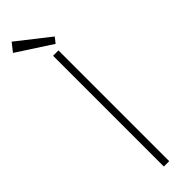

<svg xmlns="http://www.w3.org/2000/svg" viewBox="-320 -817 809 809"><g transform="rotate(-45 84.0 -413.0)"><path d="M119 -688 -35 -788 -5.5 -825.5 138.5 -712.5ZM76 -660H108V0H76Z"/></g></svg>

Font: League Spartan ExtraLight
Style: Regular
Weight: 200
Foundry: The League of Moveable Type
Version: Version 2.002